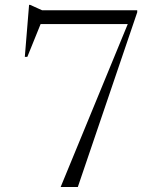

<svg xmlns="http://www.w3.org/2000/svg" viewBox="-20 -746 629 766"><path d="M127 -650 149.5 -668.5 89 -519H79L96 -726.5H100.5L148 -705H527.5V-697L290.5 0H222L499 -672.5L498.5 -650Z"/></svg>

Font: Newsreader 60pt Light
Style: Regular
Weight: 300
Designer: Hugues Gentile
Foundry: Production Type
Version: Version 1.003